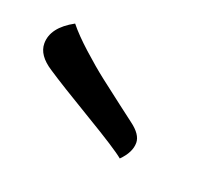

<svg xmlns="http://www.w3.org/2000/svg" viewBox="-99 -764 348 303"><g transform="rotate(20 75.0 -613.0)"><path d="M-26 -619Q-51 -635 -51 -655Q-51 -682 -16 -701Q-4 -686 17 -667Q38 -648 56 -634Q74 -620 95 -604Q116 -588 120 -585Q139 -571 139 -557Q139 -541 123 -525Q110 -536 54 -569.5Q-2 -603 -26 -619Z"/></g></svg>

Font: Overlock
Style: Italic
Weight: 400
Designer: Dario Muhafara
Foundry: Dario Manuel Muhafara
Version: Version 1.001